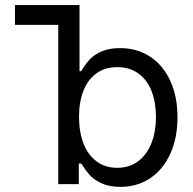

<svg xmlns="http://www.w3.org/2000/svg" viewBox="-20 -727 763 758"><path d="M210 -707H293.9V-446.3H300.8Q301.8 -448.2 302.7 -449.7Q303.7 -451.2 304.7 -453.1Q319.3 -476.6 335.4 -493.7Q351.6 -510.7 380.9 -523.9Q410.2 -537.1 454.1 -537.1Q520.5 -537.1 571.8 -503.9Q623 -470.7 651.9 -408.7Q680.7 -346.7 680.7 -263.7Q680.7 -181.6 651.9 -119.1Q623 -56.6 572.3 -22.9Q521.5 10.7 455.1 10.7Q411.1 10.7 380.9 -3.4Q350.6 -17.6 334 -36.1Q317.4 -54.7 303.7 -77.1L300.8 -81.1H291V0H210ZM442.4 -64.5Q491.2 -64.5 525.9 -90.8Q560.5 -117.2 578.1 -162.6Q595.7 -208 595.7 -265.6Q595.7 -322.3 578.6 -366.7Q561.5 -411.1 526.9 -436.5Q492.2 -461.9 442.4 -461.9Q394.5 -461.9 360.8 -437.5Q327.1 -413.1 309.6 -369.1Q292 -325.2 292 -265.6Q292 -206.1 309.6 -160.6Q327.1 -115.2 361.3 -89.8Q395.5 -64.5 442.4 -64.5ZM293.9 -628.9H39.1V-707H293.9Z"/></svg>

Font: Pretendard JP Variable
Style: Regular
Weight: 400
Designer: Base glyphs from Inter by Rasmus Andersson; Hangul glyphs from Noto Sans CJK(Source Han Sans) by Jang Soo-young and Kang
Foundry: Kil Hyung-jin
Version: Version 1.307;Glyphs 3.2 (3192)